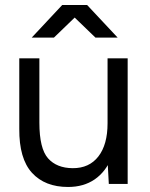

<svg xmlns="http://www.w3.org/2000/svg" viewBox="-20 -732 598 764"><path d="M408 -92V-500H488V0H413ZM269.5 -62.8Q335 -62.5 371.5 -109.5Q408 -156.5 408 -241.5H447Q447 -162 423.9 -105.2Q400.8 -48.5 356.8 -18.2Q312.8 12 250.8 12Q158.8 12 107.3 -44.3Q55.8 -100.7 56.7 -219.8V-244H136.7Q136.7 -141 171.1 -102.1Q205.5 -63.2 269.5 -62.8ZM56.7 -500H136.7V-244H56.7ZM228.5 -709V-712H326.8L448 -582.5H359.7ZM227.5 -712H325.8V-709L194.7 -582.5H106.3Z"/></svg>

Font: Oak Sans Light
Style: Regular
Weight: 400
Designer: Erik Kennedy, Walven
Foundry: Erik Kennedy, Walven
Version: Version 1.100;Glyphs 3.1.2 (3151)